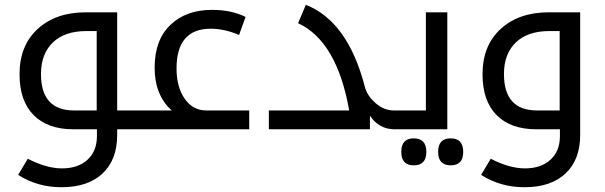

<svg xmlns="http://www.w3.org/2000/svg" viewBox="-20 -536 2510 796"><path d="M465.8 -78.1V-484.9H335C252.6 -484.9 186.4 -461.9 136.2 -416C86.1 -370.1 61 -307.5 61 -228C61 -154.5 80.5 -98.1 119.4 -58.8C158.3 -19.6 213.2 0 284.2 0H381.8V28.8C381.8 69.8 368.8 102.3 342.8 126.2C316.7 150.1 281.4 162.1 236.8 162.1C194.2 162.1 147 148.8 95.2 122.1L55.2 189C108.2 223.1 168.1 240.2 234.9 240.2C308.1 240.2 364.9 221.2 405.3 183.1C445.6 145 465.8 92 465.8 23.9V0H553.2V-78.1ZM337.9 -407.2H380.9V-78.1H287.1C195.6 -78.1 149.9 -128.4 149.9 -229C149.9 -284.7 166.3 -328.3 199 -359.9C231.7 -391.4 278 -407.2 337.9 -407.2Z M533.2 0H1013.2V-78.1H835C798.2 -78.1 768.5 -94.2 745.8 -126.5C723.2 -158.7 711.9 -200.5 711.9 -252C711.9 -362 759.3 -417 854 -417C891.1 -417 930.2 -408.4 971.2 -391.1L998 -465.8C958.7 -485.4 912.3 -495.1 858.9 -495.1C787.3 -495.1 729.7 -474.3 686.3 -432.6C642.8 -391 621.1 -332 621.1 -255.9C621.1 -179.7 644.7 -120.4 691.9 -78.1H533.2Z M1094.7 -78.1V0H1513.7V-56.2C1539.1 -18.7 1573.1 0 1615.7 0H1628.9V-78.1H1612.8C1585.4 -78.1 1560.1 -88.3 1536.9 -108.6C1513.6 -129 1498.9 -151.4 1492.7 -175.8C1445.8 -356.8 1364.3 -470.2 1248 -516.1L1215.8 -439.9C1323.2 -390.1 1393.9 -269.5 1427.7 -78.1Z M1608.9 -78.1V0H1834.5V-484.9H1745.6V-78.1ZM1695.3 37.6C1660.8 37.6 1643.6 56.3 1643.6 93.8C1643.6 130.9 1660.8 149.4 1695.3 149.4C1730.1 149.4 1747.6 130.9 1747.6 93.8C1747.6 56.3 1730.1 37.6 1695.3 37.6ZM1848.6 37.6C1813.8 37.6 1796.4 56.3 1796.4 93.8C1796.4 130.9 1813.8 149.4 1848.6 149.4C1883.1 149.4 1900.4 130.9 1900.4 93.8C1900.4 56.3 1883.1 37.6 1848.6 37.6Z M2385.3 23.9V-484.9H2254.4C2172 -484.9 2105.8 -461.9 2055.7 -416C2005.5 -370.1 1980.5 -307.5 1980.5 -228C1980.5 -154.5 1999.9 -98.1 2038.8 -58.8C2077.7 -19.6 2132.6 0 2203.6 0H2301.3V28.8C2301.3 69.8 2288.2 102.3 2262.2 126.2C2236.2 150.1 2200.8 162.1 2156.2 162.1C2113.6 162.1 2066.4 148.8 2014.6 122.1L1974.6 189C2027.7 223.1 2087.6 240.2 2154.3 240.2C2227.5 240.2 2284.3 221.2 2324.7 183.1C2365.1 145 2385.3 92 2385.3 23.9ZM2257.3 -407.2H2300.3V-78.1H2206.5C2115.1 -78.1 2069.3 -128.4 2069.3 -229C2069.3 -284.7 2085.7 -328.3 2118.4 -359.9C2151.1 -391.4 2197.4 -407.2 2257.3 -407.2Z"/></svg>

Font: Droid Sans Arabic
Style: Regular
Weight: 400
Foundry: Ascender Corporation
Version: Version 1.00